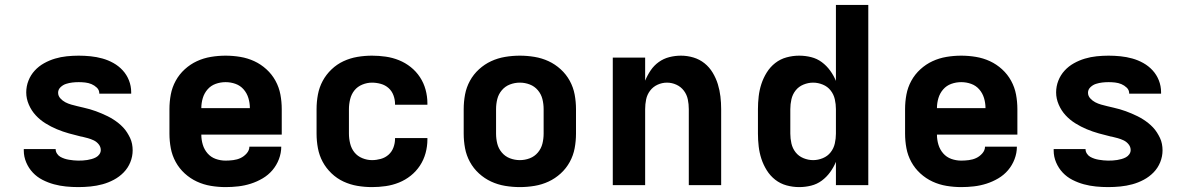

<svg xmlns="http://www.w3.org/2000/svg" viewBox="-20 -755 4840 783"><path d="M299 8Q274 8 249 5.5Q224 3 200 -3.5Q176 -10 153.5 -21.5Q131 -33 114 -51Q97 -69 87 -92.5Q77 -116 77 -141V-147H207V-146Q207 -137 212.5 -128.5Q218 -120 226 -115.5Q234 -111 243 -108Q252 -105 261.5 -103.5Q271 -102 280.5 -101Q290 -100 299 -100Q308 -100 317.5 -100.5Q327 -101 336 -102.5Q345 -104 354 -106.5Q363 -109 371.5 -113.5Q380 -118 385.5 -126Q391 -134 391 -143Q391 -156 382.5 -166.5Q374 -177 362.5 -182.5Q351 -188 338.5 -191.5Q326 -195 313 -198H311Q286 -204 261 -211Q236 -218 212 -228Q188 -238 165.5 -252Q143 -266 125.5 -285Q108 -304 97.5 -328.5Q87 -353 87 -378Q87 -403 96 -426Q105 -449 121.5 -467Q138 -485 159.5 -497Q181 -509 204.5 -516Q228 -523 252.5 -525.5Q277 -528 301 -528Q325 -528 349.5 -525.5Q374 -523 397.5 -516.5Q421 -510 442.5 -498Q464 -486 480.5 -468Q497 -450 506 -427Q515 -404 515 -379V-373H385V-374Q385 -388 375 -397.5Q365 -407 353 -412Q341 -417 327.5 -418.5Q314 -420 301 -420Q288 -420 275 -418.5Q262 -417 249.5 -413Q237 -409 227 -399.5Q217 -390 217 -377Q217 -364 226 -354Q235 -344 246.5 -338Q258 -332 270.5 -328.5Q283 -325 295.5 -322Q308 -319 321 -316Q334 -313 346.5 -309.5Q359 -306 371 -301.5Q383 -297 395 -292Q407 -287 419 -281Q431 -275 442 -268Q453 -261 463 -253Q473 -245 482 -235.5Q491 -226 498 -215Q505 -204 510.5 -192.5Q516 -181 518.5 -168Q521 -155 521 -142Q521 -117 511.5 -93.5Q502 -70 484.5 -52Q467 -34 444.5 -22Q422 -10 398 -3.5Q374 3 349 5.5Q324 8 299 8Z M900 8Q870 8 840 3Q810 -2 783 -14.5Q756 -27 733.5 -47.5Q711 -68 696.5 -94.5Q682 -121 676.5 -150.5Q671 -180 671 -210V-310Q671 -340 676.5 -369.5Q682 -399 696.5 -425.5Q711 -452 733.5 -472.5Q756 -493 783 -505.5Q810 -518 840 -523Q870 -528 900 -528Q930 -528 960 -523Q990 -518 1017 -505.5Q1044 -493 1066.5 -472.5Q1089 -452 1103.5 -425.5Q1118 -399 1123.5 -369.5Q1129 -340 1129 -310V-206H801Q801 -185 807 -165Q813 -145 826.5 -129.5Q840 -114 859.5 -107Q879 -100 900 -100Q915 -100 931 -102Q947 -104 961 -110.5Q975 -117 986 -129.5Q997 -142 997 -157H1127Q1127 -131 1117.5 -106Q1108 -81 1091 -61Q1074 -41 1051 -27.5Q1028 -14 1003 -6Q978 2 952 5Q926 8 900 8ZM801 -314H999Q999 -335 993 -355Q987 -375 973.5 -390.5Q960 -406 940.5 -413Q921 -420 900 -420Q879 -420 859.5 -413Q840 -406 826.5 -390.5Q813 -375 807 -355Q801 -335 801 -314Z M1497 8Q1467 8 1437.5 3Q1408 -2 1381 -14.5Q1354 -27 1332 -48Q1310 -69 1296 -95Q1282 -121 1276.5 -150.5Q1271 -180 1271 -210V-310Q1271 -340 1276.5 -369.5Q1282 -399 1296 -425Q1310 -451 1332 -472Q1354 -493 1381 -505.5Q1408 -518 1437.5 -523Q1467 -528 1497 -528Q1525 -528 1553 -524Q1581 -520 1607 -509.5Q1633 -499 1655 -481.5Q1677 -464 1692.5 -440.5Q1708 -417 1715.5 -389.5Q1723 -362 1723 -334V-328H1591V-331Q1591 -349 1584.5 -366.5Q1578 -384 1564.5 -396Q1551 -408 1533 -413Q1515 -418 1497 -418Q1477 -418 1457.5 -410Q1438 -402 1425.5 -386.5Q1413 -371 1408 -350.5Q1403 -330 1403 -310V-210Q1403 -190 1408 -169.5Q1413 -149 1425.5 -133.5Q1438 -118 1457.5 -110Q1477 -102 1497 -102Q1515 -102 1533 -107Q1551 -112 1564.5 -124Q1578 -136 1584.5 -153.5Q1591 -171 1591 -189V-192H1723V-186Q1723 -158 1715.5 -130.5Q1708 -103 1692.5 -79.5Q1677 -56 1655 -38.5Q1633 -21 1607 -10.5Q1581 0 1553 4Q1525 8 1497 8Z M2100 8Q2070 8 2040 3Q2010 -2 1983 -14.5Q1956 -27 1933.5 -47.5Q1911 -68 1896.5 -94.5Q1882 -121 1876.5 -150.5Q1871 -180 1871 -210V-310Q1871 -340 1876.5 -369.5Q1882 -399 1896.5 -425.5Q1911 -452 1933.5 -472.5Q1956 -493 1983 -505.5Q2010 -518 2040 -523Q2070 -528 2100 -528Q2130 -528 2160 -523Q2190 -518 2217 -505.5Q2244 -493 2266.5 -472.5Q2289 -452 2303.5 -425.5Q2318 -399 2323.5 -369.5Q2329 -340 2329 -310V-210Q2329 -180 2323.5 -150.5Q2318 -121 2303.5 -94.5Q2289 -68 2266.5 -47.5Q2244 -27 2217 -14.5Q2190 -2 2160 3Q2130 8 2100 8ZM2100 -102Q2121 -102 2140.5 -109.5Q2160 -117 2173.5 -133Q2187 -149 2192 -169Q2197 -189 2197 -210V-310Q2197 -331 2192 -351Q2187 -371 2173.5 -387Q2160 -403 2140.5 -410.5Q2121 -418 2100 -418Q2079 -418 2059.5 -410.5Q2040 -403 2026.5 -387Q2013 -371 2008 -351Q2003 -331 2003 -310V-210Q2003 -189 2008 -169Q2013 -149 2026.5 -133Q2040 -117 2059.5 -109.5Q2079 -102 2100 -102Z M2479 0V-520H2611V-426Q2620 -448 2633.5 -468Q2647 -488 2666.5 -502Q2686 -516 2709.5 -522Q2733 -528 2757 -528Q2783 -528 2808 -520.5Q2833 -513 2853 -497Q2873 -481 2886.5 -458.5Q2900 -436 2907.5 -411.5Q2915 -387 2918 -361.5Q2921 -336 2921 -310V0H2789V-310Q2789 -330 2785 -349.5Q2781 -369 2769 -385Q2757 -401 2738.5 -409.5Q2720 -418 2700 -418Q2680 -418 2661.5 -409.5Q2643 -401 2631 -385Q2619 -369 2615 -349.5Q2611 -330 2611 -310V0Z M3239 8Q3213 8 3187.5 1Q3162 -6 3141.5 -22Q3121 -38 3107 -60.5Q3093 -83 3085 -107.5Q3077 -132 3074 -158Q3071 -184 3071 -210V-310Q3071 -336 3074 -362Q3077 -388 3085 -412.5Q3093 -437 3107 -459.5Q3121 -482 3141.5 -498Q3162 -514 3187.5 -521Q3213 -528 3239 -528Q3264 -528 3288 -522Q3312 -516 3331.5 -501.5Q3351 -487 3365.5 -467Q3380 -447 3389 -425V-735H3521V0H3389V-95Q3380 -73 3365.5 -53Q3351 -33 3331.5 -18.5Q3312 -4 3288 2Q3264 8 3239 8ZM3296 -102Q3316 -102 3335.5 -110Q3355 -118 3367.5 -134Q3380 -150 3384.5 -170Q3389 -190 3389 -210V-310Q3389 -330 3384.5 -350Q3380 -370 3367.5 -386Q3355 -402 3335.5 -410Q3316 -418 3296 -418Q3276 -418 3256.5 -410Q3237 -402 3224.5 -386Q3212 -370 3207.5 -350Q3203 -330 3203 -310V-210Q3203 -190 3207.5 -170Q3212 -150 3224.5 -134Q3237 -118 3256.5 -110Q3276 -102 3296 -102Z M3900 8Q3870 8 3840 3Q3810 -2 3783 -14.5Q3756 -27 3733.5 -47.5Q3711 -68 3696.5 -94.5Q3682 -121 3676.5 -150.5Q3671 -180 3671 -210V-310Q3671 -340 3676.5 -369.5Q3682 -399 3696.5 -425.5Q3711 -452 3733.5 -472.5Q3756 -493 3783 -505.5Q3810 -518 3840 -523Q3870 -528 3900 -528Q3930 -528 3960 -523Q3990 -518 4017 -505.5Q4044 -493 4066.5 -472.5Q4089 -452 4103.5 -425.5Q4118 -399 4123.5 -369.5Q4129 -340 4129 -310V-206H3801Q3801 -185 3807 -165Q3813 -145 3826.5 -129.5Q3840 -114 3859.5 -107Q3879 -100 3900 -100Q3915 -100 3931 -102Q3947 -104 3961 -110.5Q3975 -117 3986 -129.5Q3997 -142 3997 -157H4127Q4127 -131 4117.5 -106Q4108 -81 4091 -61Q4074 -41 4051 -27.5Q4028 -14 4003 -6Q3978 2 3952 5Q3926 8 3900 8ZM3801 -314H3999Q3999 -335 3993 -355Q3987 -375 3973.5 -390.5Q3960 -406 3940.5 -413Q3921 -420 3900 -420Q3879 -420 3859.5 -413Q3840 -406 3826.5 -390.5Q3813 -375 3807 -355Q3801 -335 3801 -314Z M4499 8Q4474 8 4449 5.5Q4424 3 4400 -3.5Q4376 -10 4353.5 -21.5Q4331 -33 4314 -51Q4297 -69 4287 -92.5Q4277 -116 4277 -141V-147H4407V-146Q4407 -137 4412.5 -128.5Q4418 -120 4426 -115.5Q4434 -111 4443 -108Q4452 -105 4461.5 -103.5Q4471 -102 4480.5 -101Q4490 -100 4499 -100Q4508 -100 4517.5 -100.5Q4527 -101 4536 -102.5Q4545 -104 4554 -106.5Q4563 -109 4571.5 -113.5Q4580 -118 4585.5 -126Q4591 -134 4591 -143Q4591 -156 4582.5 -166.5Q4574 -177 4562.5 -182.5Q4551 -188 4538.5 -191.5Q4526 -195 4513 -198H4511Q4486 -204 4461 -211Q4436 -218 4412 -228Q4388 -238 4365.5 -252Q4343 -266 4325.5 -285Q4308 -304 4297.5 -328.5Q4287 -353 4287 -378Q4287 -403 4296 -426Q4305 -449 4321.5 -467Q4338 -485 4359.5 -497Q4381 -509 4404.5 -516Q4428 -523 4452.5 -525.5Q4477 -528 4501 -528Q4525 -528 4549.5 -525.5Q4574 -523 4597.5 -516.5Q4621 -510 4642.5 -498Q4664 -486 4680.5 -468Q4697 -450 4706 -427Q4715 -404 4715 -379V-373H4585V-374Q4585 -388 4575 -397.5Q4565 -407 4553 -412Q4541 -417 4527.5 -418.5Q4514 -420 4501 -420Q4488 -420 4475 -418.5Q4462 -417 4449.5 -413Q4437 -409 4427 -399.5Q4417 -390 4417 -377Q4417 -364 4426 -354Q4435 -344 4446.5 -338Q4458 -332 4470.5 -328.5Q4483 -325 4495.5 -322Q4508 -319 4521 -316Q4534 -313 4546.5 -309.5Q4559 -306 4571 -301.5Q4583 -297 4595 -292Q4607 -287 4619 -281Q4631 -275 4642 -268Q4653 -261 4663 -253Q4673 -245 4682 -235.5Q4691 -226 4698 -215Q4705 -204 4710.5 -192.5Q4716 -181 4718.5 -168Q4721 -155 4721 -142Q4721 -117 4711.5 -93.5Q4702 -70 4684.5 -52Q4667 -34 4644.5 -22Q4622 -10 4598 -3.5Q4574 3 4549 5.5Q4524 8 4499 8Z"/></svg>

Font: Iosevka Extrabold Extended
Style: Regular
Weight: 800
Width: 7
Monospace: yes
Designer: Belleve Invis
Foundry: Belleve Invis
Version: Version 32.5.0; ttfautohint (v1.8.4)